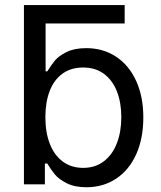

<svg xmlns="http://www.w3.org/2000/svg" viewBox="-20 -748 652 779"><path d="M171.9 -84.5H162.1V0H77.1V-727.5H165V-458.5H171.9Q189 -485.8 203.6 -503.4Q218.3 -521 250 -536.9Q281.7 -552.7 330.1 -552.7Q397.9 -552.7 450.4 -518.3Q502.9 -483.9 532.2 -420.2Q561.5 -356.4 561.5 -271.5Q561.5 -186 532.5 -121.8Q503.4 -57.6 450.9 -22.9Q398.4 11.7 330.6 11.7Q283.2 11.7 251.2 -4.4Q219.2 -20.5 203.1 -39.8Q187 -59.1 171.9 -84.5ZM472.2 -272.5Q472.2 -330.6 454.8 -376Q437.5 -421.4 402.6 -447.8Q367.7 -474.1 317.4 -474.1Q268.1 -474.1 233.6 -449.2Q199.2 -424.3 181.6 -378.9Q164.1 -333.5 164.1 -272.5Q164.1 -211.4 181.9 -165Q199.7 -118.7 234.4 -92.8Q269 -66.9 317.4 -66.9Q366.7 -66.9 401.6 -93.8Q436.5 -120.6 454.3 -167.2Q472.2 -213.9 472.2 -272.5ZM77.1 -727.5H485.8V-652.8H122.6Z"/></svg>

Font: Raveo Variable
Style: Regular
Weight: 400
Designer: Jakub Foglar, Rasmus Andersson (Inter)
Foundry: Jakubfoglar.com
Version: Version 1.000;Glyphs 3.2.3 (3260)